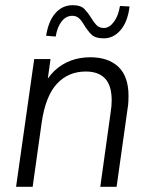

<svg xmlns="http://www.w3.org/2000/svg" viewBox="-20 -721 577 741"><path d="M42 0 112 -493H175L159 -378L143 -380Q162 -421 190 -447.5Q218 -474 253 -487Q288 -500 328 -500Q398 -500 437 -463Q476 -426 476 -351Q476 -341 475.5 -329.5Q475 -318 473 -306L430 0H367L407 -287Q409 -299 410 -310.5Q411 -322 411 -334Q411 -391 385.5 -418Q360 -445 311 -445Q244 -445 200 -398Q156 -351 141 -249L106 0ZM381 -573Q347 -573 332 -588.5Q317 -604 305 -624Q296 -640 285.5 -650Q275 -660 259 -660Q235 -660 218 -638.5Q201 -617 195 -580L158 -583Q167 -640 194 -670.5Q221 -701 261 -701Q292 -701 306.5 -685.5Q321 -670 332 -652Q341 -636 352 -624.5Q363 -613 381 -613Q402 -613 419.5 -636.5Q437 -660 443 -698L480 -696Q473 -637 445.5 -605Q418 -573 381 -573Z"/></svg>

Font: Hanken Grotesk Light
Style: Italic
Weight: 300
Italic angle: -8°
Designer: Alfredo Marco Pradil
Foundry: Hanken Design Co.
Version: Version 3.013